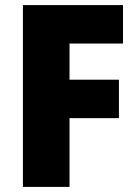

<svg xmlns="http://www.w3.org/2000/svg" viewBox="-20 -785 541 754"><path d="M253 -51H70V-765H463V-614H253V-472H447V-321H253Z"/></svg>

Font: Noto Sans Tamil UI SemiCondensed Black
Style: Regular
Weight: 900
Width: 4
Designer: Jelle Bosma - Monotype Design Team
Foundry: Monotype Imaging Inc.
Version: Version 2.004; ttfautohint (v1.8.4.7-5d5b)